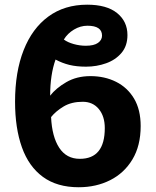

<svg xmlns="http://www.w3.org/2000/svg" viewBox="-20 -785 662 815"><path d="M215.8 -532.2Q192.9 -467.8 192.9 -378.9Q217.3 -410.6 261.5 -436.3Q305.7 -461.9 363.8 -461.9Q424.3 -461.9 472.7 -437.7Q521 -413.6 549.1 -366.5Q577.1 -319.3 577.1 -250Q577.1 -166.5 542.2 -108.4Q507.3 -50.3 447.8 -20.3Q388.2 9.8 314 9.8Q222.2 9.8 162.1 -34.2Q102.1 -78.1 73 -159.7Q43.9 -241.2 43.9 -353Q43.9 -479.5 80.3 -572Q116.7 -664.6 185.3 -714.8Q253.9 -765.1 350.1 -765.1Q433.1 -765.1 477.1 -729.5Q521 -693.8 521 -636.2Q521 -590.3 495.8 -560.5Q470.7 -530.8 430.4 -516.4Q390.1 -502 345.2 -502Q305.2 -502 274.4 -509.5Q243.7 -517.1 215.8 -532.2ZM351.1 -675.8Q321.3 -675.8 293.9 -659.4Q266.6 -643.1 251 -617.2Q267.6 -605 293.2 -597.9Q318.8 -590.8 344.2 -590.8Q378.9 -590.8 396 -603Q413.1 -615.2 413.1 -633.8Q413.1 -675.8 351.1 -675.8ZM318.8 -110.8Q424.8 -110.8 424.8 -241.2Q424.8 -291.5 399.4 -322.3Q374 -353 331.1 -353Q283.7 -353 250.5 -333.3Q217.3 -313.5 196.8 -288.1Q200.7 -204.6 231.4 -157.7Q262.2 -110.8 318.8 -110.8Z"/></svg>

Font: Open Sans
Style: Bold
Weight: 700
Designer: Monotype Design Team
Foundry: Monotype Imaging Inc.
Version: Version 3.000; ttfautohint (v1.8.4)